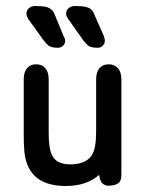

<svg xmlns="http://www.w3.org/2000/svg" viewBox="-20 -609 485 639"><path d="M310 -27Q313 -5 321.5 2Q330 9 341 9Q360 9 372 2Q384 -5 384 -28V-345Q384 -369 372.5 -382Q361 -395 342 -395Q322 -395 311 -382Q300 -369 300 -345V-177Q300 -143 296.5 -123Q293 -103 284 -90Q263 -62 214 -62Q191 -62 175.5 -69.5Q160 -77 152 -95Q142 -116 142 -168V-345Q142 -369 131 -382Q120 -395 100 -395Q81 -395 70 -382Q59 -369 59 -345V-161Q59 -128 61 -106Q63 -84 68 -70Q93 10 199 10Q268 10 310 -27ZM209 -543 257 -475Q265 -465 271 -459.5Q277 -454 285 -452Q293 -450 306 -450Q315 -450 322 -457Q329 -464 329 -473Q329 -479 326 -488L296 -556Q291 -570 284.5 -576.5Q278 -583 265.5 -586Q253 -589 230 -589Q217 -589 208.5 -582Q200 -575 200 -563Q200 -555 209 -543ZM76 -543 125 -475Q133 -465 139 -459.5Q145 -454 153 -452Q161 -450 173 -450Q183 -450 190 -457Q197 -464 197 -473Q197 -475 196 -479Q195 -483 192 -488L164 -556Q159 -570 152 -576.5Q145 -583 133 -586Q121 -589 97 -589Q85 -589 76.5 -582Q68 -575 68 -563Q68 -555 76 -543Z"/></svg>

Font: Beiruti Medium
Style: Regular
Weight: 500
Designer: Arlette Boutros
Foundry: Boutros
Version: Version 1.41